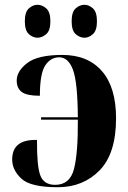

<svg xmlns="http://www.w3.org/2000/svg" viewBox="-20 -778 538 804"><path d="M334 -620Q352 -620 369 -635Q386 -650 386 -689Q386 -728 369 -743Q352 -758 334 -758Q314 -758 297 -743Q280 -728 280 -689Q280 -650 297 -635Q314 -620 334 -620ZM137 -620Q156 -620 173.5 -635Q191 -650 191 -689Q191 -728 173.5 -743Q156 -758 137 -758Q118 -758 101 -743Q84 -728 84 -689Q84 -650 101 -635Q118 -620 137 -620ZM222 6Q328 6 397 -64.5Q466 -135 466 -283Q466 -412 407 -480Q348 -548 241 -548Q138 -548 94 -514Q50 -480 50 -441Q50 -408 71.5 -392.5Q93 -377 147 -377Q147 -470 169.5 -504Q192 -538 228 -538Q266 -538 285.5 -486Q305 -434 306 -287H152V-277H306Q307 -138 290 -71Q273 -4 211 -4Q164 -4 149 -43Q134 -82 135 -192Q31 -195 31 -110Q31 -66 69.5 -30Q108 6 222 6Z"/></svg>

Font: Noto Serif Display SemiCondensed Extra
Style: Regular
Weight: 800
Width: 4
Designer: Monotype Design Team
Foundry: Monotype Imaging Inc.
Version: Version 1.900